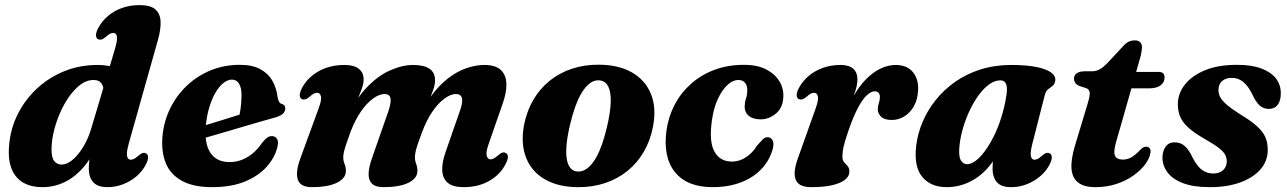

<svg xmlns="http://www.w3.org/2000/svg" viewBox="-20 -740 5183 773"><path d="M615.5 -578 498.5 -162.5Q491.5 -137.5 491 -123.2Q490.5 -109 494.8 -103Q499 -97 506.5 -97Q513 -97 519.8 -100.5Q526.5 -104 537 -113Q547.5 -122 554.2 -124Q561 -126 567.5 -122.5Q576 -118.5 576.2 -107Q576.5 -95.5 567.5 -78Q553.5 -50.5 529.2 -30Q505 -9.5 475 2Q445 13.5 413 13.5Q373 13.5 355.2 -6.5Q337.5 -26.5 337.5 -61.5Q337.5 -77.5 340 -96.2Q342.5 -115 347.5 -138Q352.5 -161 360 -188.5L380 -178Q354.5 -112 318.5 -69.5Q282.5 -27 240 -6.8Q197.5 13.5 151.5 13.5Q76.5 13.5 41.8 -32.8Q7 -79 18 -167.5Q25 -230 54.5 -286.2Q84 -342.5 131.2 -385.8Q178.5 -429 240 -453.8Q301.5 -478.5 373.5 -478.5Q417 -478.5 446.2 -465.8Q475.5 -453 490.2 -431Q505 -409 505.5 -381.5L398 -370.5Q396.5 -394.5 387.2 -406.2Q378 -418 355.5 -418Q330.5 -418 306.5 -401Q282.5 -384 261.2 -355Q240 -326 223.8 -290Q207.5 -254 197.8 -215.5Q188 -177 187.5 -141.5Q187 -106 198.2 -91.8Q209.5 -77.5 228 -77.5Q243.5 -77.5 260 -87.8Q276.5 -98 293.2 -117.8Q310 -137.5 324.8 -166Q339.5 -194.5 350 -231.5L443 -543.5Q453.5 -580 450.5 -593.8Q447.5 -607.5 436.5 -607.5Q430 -607.5 423 -604Q416 -600.5 406 -591.5Q395 -582.5 388.2 -580.8Q381.5 -579 375 -582Q367 -586 366.5 -597.5Q366 -609 375 -626.5Q390 -654.5 414.5 -675.5Q439 -696.5 471.5 -708Q504 -719.5 542 -719.5Q585.5 -719.5 605.2 -702.5Q625 -685.5 626.5 -653.8Q628 -622 615.5 -578Z M719.5 -209Q719.5 -209 736.8 -214.5Q754 -220 781.8 -228.2Q809.5 -236.5 841.8 -246.5Q874 -256.5 904.5 -265.8Q935 -275 957.5 -282.5L940.5 -262.5Q945.5 -280 948.8 -303.8Q952 -327.5 952.5 -357.5Q952.5 -386 942.5 -402.8Q932.5 -419.5 914 -419.5Q897 -419.5 880 -406.2Q863 -393 848.2 -368.2Q833.5 -343.5 823 -309.2Q812.5 -275 808.5 -233Q802.5 -161 827.5 -124.2Q852.5 -87.5 904 -87.5Q931.5 -87.5 955.5 -97.2Q979.5 -107 999.8 -124.5Q1020 -142 1035.5 -165.5Q1048.5 -181 1057 -186.8Q1065.5 -192.5 1076 -192Q1088 -191.5 1095.2 -181Q1102.5 -170.5 1096.5 -147Q1086.5 -105.5 1053.8 -68.8Q1021 -32 966.2 -9.2Q911.5 13.5 833.5 13.5Q759.5 13.5 713.2 -11.5Q667 -36.5 648 -82Q629 -127.5 634 -190.5Q639.5 -251 665 -303.2Q690.5 -355.5 732.2 -395Q774 -434.5 828.2 -456.8Q882.5 -479 945.5 -479Q995.5 -479 1027.5 -461.8Q1059.5 -444.5 1076.2 -415.5Q1093 -386.5 1097.5 -349.5Q1099 -339.5 1102.8 -331.8Q1106.5 -324 1113.5 -322Q1120.5 -320 1124.5 -315.8Q1128.5 -311.5 1128.5 -303.5Q1128.5 -292.5 1120 -283.2Q1111.5 -274 1088 -267Q1065.5 -261 1030.2 -250.8Q995 -240.5 954 -228.5Q913 -216.5 872.5 -204.5Q832 -192.5 798.2 -183Q764.5 -173.5 744.2 -167.5Q724 -161.5 724 -161.5Z M1477.5 -103 1542 -287.5Q1555.5 -326 1552.2 -343.8Q1549 -361.5 1528 -361.5Q1507.5 -361.5 1482.2 -343.5Q1457 -325.5 1433.2 -291.2Q1409.5 -257 1391 -208.5Q1381.5 -182 1375 -163Q1368.5 -144 1365.2 -130.8Q1362 -117.5 1362 -107.5Q1362 -92 1367.2 -80Q1372.5 -68 1372.5 -51.5Q1372.5 -22 1336.2 -4.2Q1300 13.5 1235.5 13.5Q1189 13.5 1179 -17Q1169 -47.5 1189.5 -103L1262.5 -302.5Q1276 -338.5 1272 -352.5Q1268 -366.5 1257 -366.5Q1250.5 -366.5 1243.5 -363Q1236.5 -359.5 1226 -350Q1215.5 -341.5 1208.8 -339.8Q1202 -338 1195.5 -341Q1187 -345 1186.8 -356.5Q1186.5 -368 1195.5 -385Q1217.5 -427.5 1262.8 -453Q1308 -478.5 1367 -478.5Q1404 -478.5 1424 -463.5Q1444 -448.5 1444 -420Q1444 -403 1436.2 -381.8Q1428.5 -360.5 1417.5 -335.8Q1406.5 -311 1395 -282.8Q1383.5 -254.5 1376.5 -223.5L1364.5 -233.5Q1400.5 -326.5 1449 -379.8Q1497.5 -433 1548.5 -455.8Q1599.5 -478.5 1643 -478.5Q1687.5 -478.5 1709.8 -462.8Q1732 -447 1731.5 -416Q1731.5 -399 1724.2 -378.5Q1717 -358 1706.2 -333.8Q1695.5 -309.5 1684.8 -282Q1674 -254.5 1667 -223.5L1651.5 -233.5Q1679 -303 1713.2 -350Q1747.5 -397 1785 -425.5Q1822.5 -454 1859.8 -466.2Q1897 -478.5 1929.5 -478.5Q1974.5 -478.5 1996 -458.5Q2017.5 -438.5 2018.8 -403Q2020 -367.5 2003 -320.5L1948 -162.5Q1935.5 -127 1939.5 -112.8Q1943.5 -98.5 1954.5 -98.5Q1961.5 -98.5 1968.2 -102Q1975 -105.5 1985 -114.5Q1996.5 -124 2003.2 -125.8Q2010 -127.5 2016 -124Q2024.5 -120 2024.8 -108.5Q2025 -97 2015.5 -79.5Q1994.5 -37.5 1950.2 -12Q1906 13.5 1846.5 13.5Q1803.5 13.5 1782.8 -4Q1762 -21.5 1760.5 -53.5Q1759 -85.5 1774 -128L1829.5 -287.5Q1844 -326 1840 -343.8Q1836 -361.5 1815.5 -361.5Q1795 -361.5 1770 -343.5Q1745 -325.5 1721.2 -291.2Q1697.5 -257 1679.5 -208.5Q1669.5 -182 1663 -163Q1656.5 -144 1653.5 -130.8Q1650.5 -117.5 1650.5 -107.5Q1650.5 -92 1655.5 -80Q1660.5 -68 1660.5 -51.5Q1660.5 -22 1624.5 -4.2Q1588.5 13.5 1524 13.5Q1492.5 13.5 1478 -0.2Q1463.5 -14 1464 -40Q1464.5 -66 1477.5 -103Z M2391.5 -479.5Q2470.5 -479 2524 -448.5Q2577.5 -418 2600.5 -362.2Q2623.5 -306.5 2609 -230.5Q2598.5 -174.5 2572 -129Q2545.5 -83.5 2505.8 -51.5Q2466 -19.5 2415.5 -2.8Q2365 14 2306 13.5Q2228 13 2174.5 -17.5Q2121 -48 2098.5 -104Q2076 -160 2089.5 -235.5Q2100.5 -292 2126.8 -337.2Q2153 -382.5 2192.5 -414.5Q2232 -446.5 2282.5 -463.2Q2333 -480 2391.5 -479.5ZM2300.5 -50Q2315.5 -48 2329.2 -53.5Q2343 -59 2356.2 -72.8Q2369.5 -86.5 2381.5 -108.2Q2393.5 -130 2404 -160Q2414.5 -190 2423.5 -228Q2437.5 -287.5 2438.8 -328Q2440 -368.5 2429.5 -390.5Q2419 -412.5 2397 -416Q2382.5 -418.5 2368.8 -412.8Q2355 -407 2342 -393.2Q2329 -379.5 2317 -358Q2305 -336.5 2294.5 -306.2Q2284 -276 2275 -238Q2261 -179 2259.8 -138.2Q2258.5 -97.5 2269 -75.5Q2279.5 -53.5 2300.5 -50Z M2952.5 -418Q2930.5 -418 2909 -398.2Q2887.5 -378.5 2870.2 -342Q2853 -305.5 2846 -254Q2834 -169.5 2856.5 -129.5Q2879 -89.5 2926.5 -89.5Q2946.5 -89.5 2964.5 -97Q2982.5 -104.5 2998.8 -118.8Q3015 -133 3027.5 -153.5Q3042.5 -170.5 3051.2 -179.2Q3060 -188 3072 -187.5Q3084.5 -187 3090.8 -174.5Q3097 -162 3090.5 -138Q3082 -107.5 3062.5 -80Q3043 -52.5 3012.8 -31.5Q2982.5 -10.5 2941.2 1.5Q2900 13.5 2848.5 13.5Q2746.5 13.5 2697.5 -47Q2648.5 -107.5 2663.5 -216.5Q2671.5 -271.5 2696.5 -319Q2721.5 -366.5 2762 -402.5Q2802.5 -438.5 2856.2 -458.8Q2910 -479 2974.5 -479Q3030 -479 3065.8 -460Q3101.5 -441 3118.8 -411.2Q3136 -381.5 3133.5 -347.5Q3131.5 -305.5 3103.5 -282.5Q3075.5 -259.5 3042.5 -259.5Q3011 -259.5 2994.2 -274Q2977.5 -288.5 2978 -311.5Q2978.5 -329 2983.5 -343.8Q2988.5 -358.5 2988.5 -377Q2989 -395 2979.8 -406.5Q2970.5 -418 2952.5 -418Z M3196 -341Q3188 -345 3187.5 -356.5Q3187 -368 3196 -385Q3211 -413.5 3236 -434.5Q3261 -455.5 3293.8 -467Q3326.5 -478.5 3364 -478.5Q3398 -478.5 3415 -463.5Q3432 -448.5 3432 -420Q3432 -400.5 3424.5 -376.2Q3417 -352 3406.8 -326Q3396.5 -300 3388 -274.8Q3379.5 -249.5 3378 -228.5L3368.5 -231Q3386.5 -297.5 3412 -344.8Q3437.5 -392 3467 -421.5Q3496.5 -451 3527 -464.8Q3557.5 -478.5 3585.5 -478.5Q3630.5 -478.5 3654.2 -451Q3678 -423.5 3676.5 -379Q3675 -340.5 3659.8 -313.2Q3644.5 -286 3621 -271.5Q3597.5 -257 3570.5 -257Q3540.5 -257 3527.2 -270.2Q3514 -283.5 3514 -300Q3514 -313 3518.2 -325Q3522.5 -337 3522.5 -349.5Q3522.5 -360.5 3517 -366.5Q3511.5 -372.5 3502 -372.5Q3487 -372.5 3469.5 -356.2Q3452 -340 3433 -303.8Q3414 -267.5 3393.5 -207Q3381.5 -172 3376.5 -150.2Q3371.5 -128.5 3371.5 -111Q3371.5 -94.5 3378.5 -86.8Q3385.5 -79 3392.5 -71.5Q3399.5 -64 3399.5 -48Q3399.5 -30.5 3382.2 -16.5Q3365 -2.5 3331 5.5Q3297 13.5 3245.5 13.5Q3211.5 13.5 3195.5 -0.2Q3179.5 -14 3179.2 -40.2Q3179 -66.5 3192.5 -103L3263.5 -302.5Q3276.5 -338.5 3272.8 -352.5Q3269 -366.5 3257.5 -366.5Q3251 -366.5 3244 -363Q3237 -359.5 3227 -350Q3216 -341.5 3209.2 -339.8Q3202.5 -338 3196 -341Z M4136.5 -162Q4127 -125 4130.5 -111Q4134 -97 4144.5 -97Q4151.5 -97 4158.2 -100.5Q4165 -104 4175 -113Q4185.5 -122 4192.5 -124Q4199.5 -126 4206 -122.5Q4214 -118.5 4214.5 -107Q4215 -95.5 4206 -78Q4184.5 -37 4141.5 -11.8Q4098.5 13.5 4051 13.5Q4011 13.5 3993.5 -6.5Q3976 -26.5 3976 -61.5Q3976 -73.5 3977.2 -87.2Q3978.5 -101 3981.2 -117Q3984 -133 3988.8 -152.2Q3993.5 -171.5 4000 -195L4012.5 -163.5Q3995 -109 3961.2 -69Q3927.5 -29 3883.8 -7.8Q3840 13.5 3791.5 13.5Q3727.5 13.5 3693.2 -27.5Q3659 -68.5 3668.5 -152Q3674 -200.5 3693.8 -247.8Q3713.5 -295 3746.8 -336.8Q3780 -378.5 3825.5 -410.5Q3871 -442.5 3928 -460.5Q3985 -478.5 4051.5 -478.5Q4113 -478.5 4153 -470.2Q4193 -462 4212 -447.8Q4231 -433.5 4228.5 -416Q4226.5 -401 4217.8 -394.2Q4209 -387.5 4200 -380.8Q4191 -374 4186.5 -358ZM3843 -155Q3838.5 -112.5 3847.8 -95.8Q3857 -79 3873.5 -79Q3890 -79 3908.2 -92.8Q3926.5 -106.5 3945 -131.5Q3963.5 -156.5 3980.5 -190.2Q3997.5 -224 4010.5 -264.8Q4023.5 -305.5 4031 -350.5Q4037 -385 4031 -400.8Q4025 -416.5 4008 -416.5Q3985.5 -416.5 3963.8 -401.2Q3942 -386 3922 -359.2Q3902 -332.5 3885.5 -298.5Q3869 -264.5 3858 -227.5Q3847 -190.5 3843 -155Z M4352 -385.5 4325.5 -394Q4314.5 -398.5 4309.2 -406.2Q4304 -414 4304 -423.5Q4304 -437.5 4315.5 -445.2Q4327 -453 4346.5 -453H4375.5Q4393 -453 4406.8 -460.5Q4420.5 -468 4434.5 -482L4505.5 -558Q4516 -569 4526.2 -573.2Q4536.5 -577.5 4548.5 -577.5Q4563.5 -577.5 4570.5 -570Q4577.5 -562.5 4577.5 -550.5Q4577.5 -543 4575.5 -530Q4573.5 -517 4568.5 -500.5L4473.5 -168.5Q4462 -128.5 4469 -113Q4476 -97.5 4501 -97.5Q4518 -97.5 4533.8 -106Q4549.5 -114.5 4567.5 -133.5Q4576 -142.5 4582 -146Q4588 -149.5 4594.5 -149.5Q4603 -149.5 4608.2 -143.5Q4613.5 -137.5 4612 -126.5Q4609 -103.5 4591.2 -79.2Q4573.5 -55 4543.8 -33.8Q4514 -12.5 4475 0.5Q4436 13.5 4390 13.5Q4345 13.5 4321 -4.8Q4297 -23 4294 -60.2Q4291 -97.5 4308 -154L4360 -326.5Q4369 -356.5 4367 -368.8Q4365 -381 4352 -385.5ZM4501 -384.5 4522 -450.5H4644.5Q4668.5 -450.5 4668.5 -428Q4668.5 -408 4652.2 -396.2Q4636 -384.5 4608.5 -384.5Z M4864.5 -41.5Q4889.5 -41.5 4904.2 -55Q4919 -68.5 4919 -90Q4919 -105 4912.2 -117.5Q4905.5 -130 4887.2 -144.2Q4869 -158.5 4833 -179Q4792.5 -202 4768.2 -222.8Q4744 -243.5 4733 -266.8Q4722 -290 4722 -320Q4722 -363 4750 -399Q4778 -435 4830.8 -457Q4883.5 -479 4960 -479Q5019.5 -479 5058.5 -464.2Q5097.5 -449.5 5117 -424Q5136.5 -398.5 5136.5 -366Q5137 -335 5124.2 -318.2Q5111.5 -301.5 5088.5 -301.5Q5067 -301.5 5051.5 -315.2Q5036 -329 5020 -364Q5004 -395 4984.5 -410.8Q4965 -426.5 4939.5 -426.5Q4914.5 -426.5 4900 -413.5Q4885.5 -400.5 4885.5 -377.5Q4885.5 -363.5 4892.2 -349.8Q4899 -336 4917.8 -319.5Q4936.5 -303 4972 -280.5Q5017 -253.5 5041.2 -231.2Q5065.5 -209 5074.8 -186.8Q5084 -164.5 5084 -136Q5084 -92 5055 -58.5Q5026 -25 4973.8 -5.8Q4921.5 13.5 4851 13.5Q4784 13.5 4741.8 -3Q4699.5 -19.5 4679.8 -46.8Q4660 -74 4660 -106Q4661 -134 4673.5 -150.5Q4686 -167 4708.5 -167Q4734 -167 4751 -151Q4768 -135 4783 -102.5Q4801.5 -68 4821 -54.8Q4840.5 -41.5 4864.5 -41.5Z"/></svg>

Font: Fraunces
Style: Bold Italic
Weight: 700
Italic angle: -16°
Version: Version 1.000;[b76b70a41]